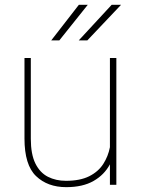

<svg xmlns="http://www.w3.org/2000/svg" viewBox="-20 -770 587 800"><path d="M438 0V-85.4Q414.6 -41.5 369.6 -15.9Q324.7 9.8 255.9 9.8Q178.2 9.8 130.1 -36.4Q82 -82.5 82 -192.9V-528.3H108.4V-191.9Q108.4 -127.4 127.4 -88.9Q146.5 -50.3 179.7 -33.4Q212.9 -16.6 254.9 -16.6Q313.5 -16.6 351.6 -35.6Q389.6 -54.7 410.2 -86.7Q430.7 -118.7 438 -156.7V-528.3H464.8V0ZM308.1 -601.6 445.3 -750H484.4L343.8 -601.6ZM193.4 -601.6 308.6 -750H345.7L227.1 -601.6Z"/></svg>

Font: Vazirmatn RD Thin
Style: Regular
Weight: 100
Designer: Saber Rastikerdar
Foundry: Saber Rastikerdar
Version: Version 32.102